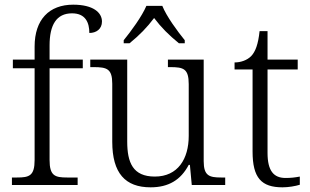

<svg xmlns="http://www.w3.org/2000/svg" viewBox="-20 -791 1327 821"><path d="M31 0H312V-32H267C215 -32 192 -39 192 -107V-499H334V-536H192V-597C192 -684 221 -734 288 -734C346 -734 362 -694 362 -650C392 -650 416 -667 416 -699C416 -737 379 -771 293 -771C190 -771 128 -707 128 -592V-536H35V-499H128V-107C128 -39 105 -32 53 -32H31Z M509 -619V-606H534C577 -641 609 -674 639 -714C669 -674 702 -641 745 -606H770V-619C739 -657 692 -721 674 -766H606C587 -721 540 -657 509 -619ZM624 10C700 10 753 -21 787 -86H792L800 0H943V-32H926C875 -32 851 -39 851 -102V-536H698V-504H708C765 -504 787 -497 787 -431V-210C787 -112 741 -36 642 -36C548 -36 524 -96 524 -186V-536H366V-504H380C437 -504 460 -497 460 -433V-185C460 -50 516 10 624 10Z M1188 10C1213 10 1243 5 1262 -1V-36C1241 -32 1224 -30 1201 -30C1150 -30 1124 -61 1124 -137V-494H1253V-536H1124V-658H1090C1084 -601 1072 -570 1054 -551C1036 -533 1009 -524 983 -524V-494H1060V-143C1060 -30 1098 10 1188 10Z"/></svg>

Font: Noto Serif Ethiopic Light
Style: Regular
Weight: 300
Designer: Monotype Design Team
Foundry: Monotype Imaging Inc.
Version: Version 2.102